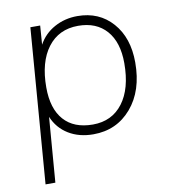

<svg xmlns="http://www.w3.org/2000/svg" viewBox="-78 -563 720 810"><g transform="rotate(-10 282.5 -158.0)"><path d="M514 -261Q514 -140 451 -66.5Q388 7 288 7Q227 7 182 -20.5Q137 -48 116 -98L94 180H52L104 -484H146L140 -403Q164 -447 208.5 -471.5Q253 -496 307 -496Q400 -496 457 -431.5Q514 -367 514 -261ZM468 -266Q468 -356 424.5 -405.5Q381 -455 303 -455Q220 -455 173 -393Q126 -331 126 -222Q126 -131 169 -82.5Q212 -34 293 -34Q375 -34 421.5 -95.5Q468 -157 468 -266Z"/></g></svg>

Font: Iunito ExtraLight
Style: Italic
Weight: 200
Italic angle: -4.541°
Designer: Vernon Adams
Foundry: Vernon Adams
Version: Version 2.001;November 30, 2019;FontCreator 12.0.0.2547 64-b